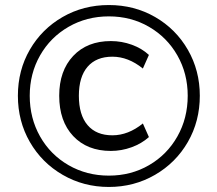

<svg xmlns="http://www.w3.org/2000/svg" viewBox="-20 -737 863 762"><path d="M51 -357Q51 -458 98.5 -540Q146 -622 228.5 -669.5Q311 -717 412 -717Q513 -717 595.5 -669.5Q678 -622 725.5 -539.5Q773 -457 773 -357Q773 -256 725.5 -173.5Q678 -91 595 -43Q512 5 412 5Q312 5 229 -43Q146 -91 98.5 -173.5Q51 -256 51 -357ZM725 -357Q725 -445 684 -517Q643 -589 571.5 -630.5Q500 -672 412 -672Q324 -672 252 -630.5Q180 -589 139 -517Q98 -445 98 -357Q98 -268 139 -195.5Q180 -123 252 -81.5Q324 -40 412 -40Q500 -40 571.5 -81.5Q643 -123 684 -195.5Q725 -268 725 -357ZM215 -357Q215 -456 270.5 -515Q326 -574 420 -574Q463 -574 503 -559.5Q543 -545 571 -519L547 -465Q489 -512 426 -512Q362 -512 327.5 -472Q293 -432 293 -357Q293 -281 327.5 -240.5Q362 -200 426 -200Q489 -200 547 -247L571 -193Q542 -167 502 -152.5Q462 -138 420 -138Q326 -138 270.5 -197Q215 -256 215 -357Z"/></svg>

Font: Muli
Style: Italic
Weight: 400
Italic angle: -4.541°
Designer: Vernon Adams
Foundry: Vernon Adams
Version: Version 2.001